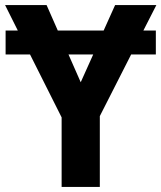

<svg xmlns="http://www.w3.org/2000/svg" viewBox="-20 -734 634 754"><path d="M372 -278 495 -520H592V-614H543L594 -714H432L387 -614H207L163 -714H0L50 -614H2V-520H98L222 -273V0H372ZM297 -411 249 -520H346Z"/></svg>

Font: Noto Sans Display
Style: Bold
Weight: 700
Designer: Monotype Design Team
Foundry: Monotype Imaging Inc.
Version: Version 1.900